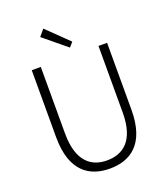

<svg xmlns="http://www.w3.org/2000/svg" viewBox="-169 -1065 1042 1195"><g transform="rotate(-20 352.5 -467.5)"><path d="M375 -780 401 -810 259 -948 223 -905ZM352 13C484 13 602 -55 602 -285V-729H545V-288C545 -99 456 -41 352 -41C252 -41 163 -99 163 -288V-729H103V-285C103 -55 221 13 352 13Z"/></g></svg>

Font: Spoqa Han Sans Neo Light
Style: Regular
Weight: 300
Designer: [Spoqa Han Sans Neo] Dong-huui Kim ___ Younghwa Kang ___ Yujin Lee ___ [Noto Sans] Ryoko NISHIZUKA ____ (kana & ideograp
Foundry: Spoqa (http://www.spoqa-han-sans.com)
Version: Version 1.100;hotconv 1.0.109;makeotfexe 2.5.65596